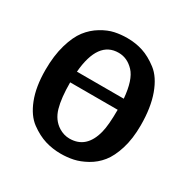

<svg xmlns="http://www.w3.org/2000/svg" viewBox="-123 -604 722 735"><g transform="rotate(30 237.5 -236.5)"><path d="M25.9 -230Q25.9 -293 40 -341.6Q54.2 -390.1 75.7 -418Q97.2 -445.8 126.5 -463.4Q155.8 -481 182.4 -486.6Q209 -492.2 236.8 -492.2Q273.9 -492.2 306.4 -481.7Q338.9 -471.2 373 -445.1Q407.2 -418.9 427.7 -363Q448.2 -307.1 448.2 -228Q448.2 -168.9 434.1 -123.5Q419.9 -78.1 398.4 -51.5Q377 -24.9 347.4 -8.5Q317.9 7.8 291.5 13.4Q265.1 19 236.8 19Q200.7 19 167.7 9Q134.8 -1 100.8 -25.9Q66.9 -50.8 46.4 -103.3Q25.9 -155.8 25.9 -230ZM131.8 -235.8Q131.8 -167 143.8 -125Q155.8 -83 189 -62Q211.9 -47.9 236.8 -47.9Q311 -47.9 333 -133.8Q341.8 -167 341.8 -235.8ZM133.8 -284.2H340.8Q334 -364.3 304.4 -395.5Q274.9 -426.8 236.8 -426.8Q146 -427.2 133.8 -284.2Z"/></g></svg>

Font: CMU Sans Serif Demi Condensed
Style: DemiCondensed
Weight: 600
Width: 3
Version: Version 0.7.0